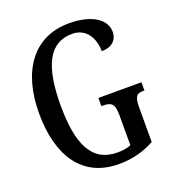

<svg xmlns="http://www.w3.org/2000/svg" viewBox="-133 -829 859 943"><g transform="rotate(-20 296.0 -357.0)"><path d="M329 10C400 10 458 -6 516 -37V-215C516 -278 530 -287 562 -287H569V-330H344V-287H354C391 -287 412 -278 412 -219V-58C391 -49 366 -46 341 -46C207 -46 157 -157 157 -358C157 -566 210 -670 330 -670C406 -670 438 -604 438 -540C491 -540 521 -568 521 -612C521 -675 454 -724 333 -724C143 -724 44 -574 44 -358C44 -137 137 10 329 10Z"/></g></svg>

Font: Noto Serif Devanagari ExtraCondensed Medium
Style: Regular
Weight: 500
Width: 2
Designer: Universal Thirst, Indian Type Foundry and the Monotype Design Team
Foundry: Monotype Imaging Inc.
Version: Version 2.004